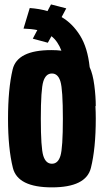

<svg xmlns="http://www.w3.org/2000/svg" viewBox="-20 -824 464 849"><path d="M209.5 4.5Q58.5 4.5 37 -81.5Q15.5 -167.5 15.5 -299Q15.5 -430.5 35.8 -516.5Q56 -602.5 207 -602.5Q231 -602.5 251.5 -600Q236 -641.5 207.5 -664L191.5 -635L125 -653L145 -691Q119 -696.5 84 -697.5L111.5 -788.5Q154 -785.5 190 -775L205.5 -804.5L273 -787L252.5 -748.5Q301 -720 334.2 -666.5Q367.5 -613 376.5 -527Q390.5 -497 397 -447.2Q403.5 -397.5 403.5 -354.5L402 -355.5Q403.5 -328.5 403.5 -299.5Q403.5 -167.5 382 -81.5Q360.5 4.5 209.5 4.5ZM209.5 -100Q236.5 -100 247.2 -134.8Q258 -169.5 258 -299Q258 -428.5 247.2 -463.8Q236.5 -499 209.5 -499Q182.5 -499 171.5 -463.8Q160.5 -428.5 160.5 -299.2Q160.5 -170 171.5 -135Q182.5 -100 209.5 -100Z"/></svg>

Font: Anybody Condensed Regular
Style: Bold
Weight: 700
Width: 3
Designer: Tyler Finck
Foundry: Etcetera Type Company
Version: Version 1.010; ttfautohint (v1.8.3) -l 8 -r 50 -G 200 -x 14 